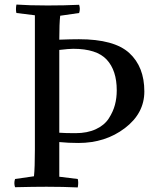

<svg xmlns="http://www.w3.org/2000/svg" viewBox="-20 -819 685 842"><path d="M133 -520V-752L52 -762Q48 -777 52 -799Q107 -795 189 -795Q262 -795 327 -798Q333 -780 327 -762L244 -750Q240 -716 240 -645Q290 -647 326 -647Q481 -647 547 -586.5Q613 -526 613 -418Q613 -322 527.5 -257Q442 -192 324 -192Q279 -192 240 -196V-44L321 -34Q325 -19 321 3Q258 0 184 0Q130 0 46 2Q40 -16 46 -34L129 -46Q133 -84 133 -163ZM240 -237Q265 -235 311 -235Q363 -235 400.5 -252.5Q438 -270 457 -299.5Q476 -329 484 -359Q492 -389 492 -423Q492 -510 448 -557.5Q404 -605 301 -605Q282 -605 240 -600Z"/></svg>

Font: Adamina
Style: Regular
Weight: 400
Designer: Cyreal (www.cyreal.org)
Foundry: Cyreal
Version: Version 1.011